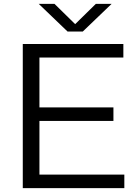

<svg xmlns="http://www.w3.org/2000/svg" viewBox="-20 -966 710 986"><path d="M97 0V-740H613.5V-670.5H182.5V-414.5H562.5V-345H182.5V-69.5H618.5V0ZM327 -804 179 -946H260L366 -842L472 -946H553L405 -804Z"/></svg>

Font: Encode Sans Expanded Expanded
Style: Regular
Weight: 400
Width: 7
Designer: Multiple Designers
Foundry: Impallari Type
Version: Version 3.000; ttfautohint (v1.8.3) -l 8 -r 50 -G 200 -x 14 